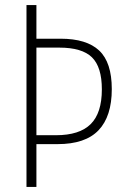

<svg xmlns="http://www.w3.org/2000/svg" viewBox="-20 -734 497 754"><path d="M419 -384Q419 -277 367 -222.5Q315 -168 206 -168H123V0H84V-714H123V-582H218Q320 -582 369.5 -535.5Q419 -489 419 -384ZM200 -203Q292 -203 336 -246.5Q380 -290 380 -383Q380 -471 341 -509Q302 -547 213 -547H123V-203Z"/></svg>

Font: Noto Sans Lao Looped Condensed ExtraLight
Style: Regular
Weight: 200
Width: 3
Designer: Mark Frömberg, Ben Mitchell
Foundry: The Fontpad Ltd
Version: Version 1.002; ttfautohint (v1.8.4.7-5d5b)